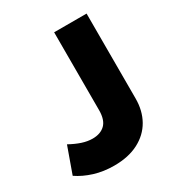

<svg xmlns="http://www.w3.org/2000/svg" viewBox="-170 -814 878 943"><g transform="rotate(-30 269.0 -342.5)"><path d="M205 15Q144.5 15 93 -1Q41.5 -17 2 -44L55 -192Q89.5 -173 120 -163Q150.5 -153 179 -153Q224 -153 249.8 -178.2Q275.5 -203.5 275.5 -258.5V-700H459.5V-218.5Q459.5 -149.5 429.8 -97Q400 -44.5 343 -14.8Q286 15 205 15Z"/></g></svg>

Font: Geologica Roman ExtraBold
Style: Regular
Weight: 800
Designer: Sindre Bremnes, Frode Helland
Foundry: Monokrom Skriftforlag AS
Version: Version 1.010;gftools[0.9.28]